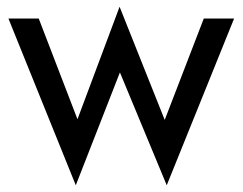

<svg xmlns="http://www.w3.org/2000/svg" viewBox="-20 -515 720 570"><path d="M5 -460H95L210 -161L335 -495L469 -159L585 -460H675L475 35L336 -300L205 35Z"/></svg>

Font: renner_400book
Style: Book
Weight: 400
Version: Version 003.000 ; ttfautohint (v0.97) -l 8 -r 50 -G 200 -x 1